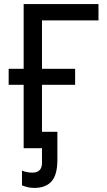

<svg xmlns="http://www.w3.org/2000/svg" viewBox="-20 -734 531 951"><path d="M467.8 -713.9V-632.8H188V-393.1H352.1V-314H188V0H97.2V-314H22.9V-393.1H97.2V-713.9ZM264.2 -81.1V63Q263.7 95.2 257.3 120.1Q251 145 237.1 162.1Q223.1 179.2 201.4 188Q179.7 196.8 148.9 196.8Q130.4 196.8 115 192.6Q99.6 188.5 88.9 184.1V110.8Q95.7 114.3 110.1 117.7Q124.5 121.1 141.1 121.1Q163.6 121.1 175.8 109.1Q188 97.2 188 73.2V-81.1Z"/></svg>

Font: Genotype
Style: Regular
Weight: 400
Foundry: Ascender Corporation
Version: Version 1.00